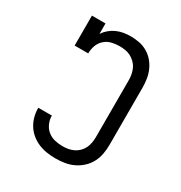

<svg xmlns="http://www.w3.org/2000/svg" viewBox="-175 -870 950 1005"><g transform="rotate(30 300.0 -367.5)"><path d="M303 8Q277 8 250.5 4Q224 0 200 -10Q176 -20 155.5 -36.5Q135 -53 121 -75Q107 -97 100 -122.5Q93 -148 93 -174Q93 -175 93 -176Q93 -177 93 -177H175Q175 -177 175 -176.5Q175 -176 175 -175Q175 -152 185 -129.5Q195 -107 213.5 -92Q232 -77 255.5 -71.5Q279 -66 303 -66Q320 -66 337 -69Q354 -72 369.5 -79.5Q385 -87 397.5 -99.5Q410 -112 417.5 -127.5Q425 -143 428 -160.5Q431 -178 431 -195V-540Q431 -557 427.5 -574.5Q424 -592 416.5 -607.5Q409 -623 396 -635.5Q383 -648 367.5 -656Q352 -664 334.5 -666.5Q317 -669 300 -669Q276 -669 252.5 -663Q229 -657 211 -640.5Q193 -624 185 -601Q177 -578 177 -554H95V-735H177V-672Q189 -690 205.5 -704Q222 -718 242 -727Q262 -736 283.5 -739.5Q305 -743 326 -743Q352 -743 378 -738Q404 -733 427 -719.5Q450 -706 467 -686Q484 -666 494.5 -642Q505 -618 509 -592Q513 -566 513 -540V-195Q513 -167 508 -139.5Q503 -112 490 -87.5Q477 -63 456.5 -44Q436 -25 411 -13Q386 -1 358 3.5Q330 8 303 8Z"/></g></svg>

Font: Iosevka Curly Slab Extended
Style: Regular
Weight: 400
Width: 7
Monospace: yes
Designer: Belleve Invis
Foundry: Belleve Invis
Version: Version 11.1.0; ttfautohint (v1.8.3)